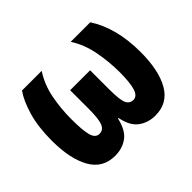

<svg xmlns="http://www.w3.org/2000/svg" viewBox="-121 -749 959 959"><g transform="rotate(-45 358.0 -270.0)"><path d="M215 10Q128 10 86 -64.5Q44 -139 44 -267Q44 -365 65 -436.5Q86 -508 116 -550H255Q217 -492 203 -421Q189 -350 189 -274Q189 -195 199 -159Q209 -123 237 -123Q264 -123 275.5 -150.5Q287 -178 287 -248V-381H428V-248Q428 -174 438.5 -149Q449 -124 476 -123Q503 -123 514.5 -159.5Q526 -196 526 -271Q526 -342 512 -416.5Q498 -491 460 -550H598Q671 -438 671 -267Q671 -137 628.5 -63.5Q586 10 499 10Q449 10 411 -17.5Q373 -45 360 -112H356Q341 -45 304 -17.5Q267 10 215 10Z"/></g></svg>

Font: Noto Sans ExtraCondensed ExtraBold
Style: Regular
Weight: 800
Width: 2
Designer: Monotype Design Team
Foundry: Monotype Imaging Inc.
Version: Version 2.013; ttfautohint (v1.8.4.7-5d5b)